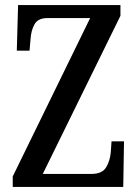

<svg xmlns="http://www.w3.org/2000/svg" viewBox="-20 -734 542 754"><path d="M30 0V-41L334 -663H166Q129 -663 115.5 -638.5Q102 -614 100 -581L96 -535H46L51 -714H453V-672L148 -51H339Q381 -51 396.5 -76.5Q412 -102 415 -136L418 -179H467L464 0Z"/></svg>

Font: Noto Serif Myanmar ExtraCondensed Medium
Style: Regular
Weight: 500
Width: 2
Designer: Ben Mitchell and the Monotype Design Team
Foundry: Monotype Imaging Inc.
Version: Version 2.106; ttfautohint (v1.8.4.7-5d5b)